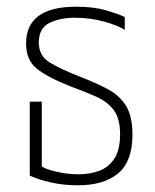

<svg xmlns="http://www.w3.org/2000/svg" viewBox="-20 -545 462 574"><path d="M213 9Q170 9 132.5 0.5Q95 -8 69 -20V-241H105V-47Q120 -38 151.5 -31Q183 -24 215 -24Q249 -24 277 -34.5Q305 -45 322 -71Q339 -97 339 -143Q339 -191 320 -216Q301 -241 267.5 -256Q234 -271 190 -287Q120 -315 89 -340.5Q58 -366 58 -415Q58 -525 208 -525Q260 -525 297.5 -514Q335 -503 353 -494V-456Q332 -469 291 -480.5Q250 -492 203 -492Q160 -492 128 -476.5Q96 -461 96 -418Q96 -378 129 -358Q162 -338 221 -315Q267 -297 302 -278.5Q337 -260 356.5 -229Q376 -198 376 -143Q376 -62 333 -26.5Q290 9 213 9Z"/></svg>

Font: Noto Sans Thai UI Cond ExtLt
Style: Regular
Weight: 200
Width: 3
Designer: Monotype Design Team
Foundry: Monotype Imaging Inc.
Version: Version 2.000; ttfautohint (v1.8.4.7-5d5b)